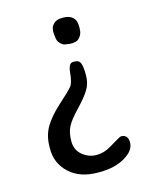

<svg xmlns="http://www.w3.org/2000/svg" viewBox="-107 -657 681 842"><g transform="rotate(-15 234.0 -236.0)"><path d="M254.4 -584.5H262.7Q287.6 -584.5 303.2 -571.3Q318.8 -558.1 318.8 -530.8V-520.5Q318.8 -496.6 306.6 -481.9Q294.4 -467.3 281.2 -467.3L272.5 -465.8H259.3L240.2 -468.8Q230.5 -468.8 217.8 -481.4Q205.1 -494.1 205.1 -514.2Q203.6 -520 203.6 -522L203.1 -534.2V-537.6L204.6 -548.8Q204.6 -558.6 217.5 -571.5Q230.5 -584.5 254.4 -584.5ZM312 16.6Q365.7 -16.1 371.1 -16.1Q402.8 -16.1 402.8 20.3Q402.8 56.6 356.2 84Q309.6 111.3 241.7 111.3H232.4Q152.3 111.3 104.5 67.4Q56.6 23.4 56.6 -42V-50.8Q56.6 -104.5 80.8 -144Q105 -183.6 152.3 -225.8Q199.7 -268.1 211.9 -283.4Q224.1 -298.8 228 -342.3Q231.9 -385.7 252 -385.7H259.8Q279.8 -385.7 286.1 -369.4Q292.5 -353 292.5 -315.4Q292.5 -277.8 274.9 -249.5Q257.3 -221.2 219.5 -181.6Q181.6 -142.1 168.5 -116Q155.3 -89.8 155.3 -50.8Q155.3 -11.7 183.6 11.7Q211.9 35.2 246.8 35.2Q281.7 35.2 312 16.6Z"/></g></svg>

Font: Averia Libre Light
Style: Regular
Weight: 300
Version: Version 1.002